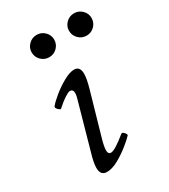

<svg xmlns="http://www.w3.org/2000/svg" viewBox="-160 -693 688 783"><g transform="rotate(-30 184.5 -301.0)"><path d="M110 13Q80 13 80 -23Q80 -47 93 -90L154 -307Q166 -349 143 -349Q136 -349 118 -337.5Q100 -326 77 -305Q73 -301 63.5 -310.5Q54 -320 58 -326Q71 -342 97 -363Q123 -384 152 -400Q181 -416 201 -416Q229 -416 229 -381Q229 -358 217 -316L159 -114Q149 -78 150 -62.5Q151 -47 163 -47Q182 -47 238 -93Q244 -97 252 -87.5Q260 -78 257 -74Q243 -59 217 -38.5Q191 -18 162.5 -2.5Q134 13 110 13ZM140 -510Q118 -510 102.5 -525.5Q87 -541 87 -563Q87 -584 102.5 -599.5Q118 -615 140 -615Q162 -615 177.5 -599.5Q193 -584 193 -563Q193 -541 177.5 -525.5Q162 -510 140 -510ZM316 -510Q294 -510 278.5 -525.5Q263 -541 263 -563Q263 -584 278.5 -599.5Q294 -615 316 -615Q338 -615 353.5 -599.5Q369 -584 369 -563Q369 -541 353.5 -525.5Q338 -510 316 -510Z"/></g></svg>

Font: Junicode SmExp
Style: Italic
Weight: 400
Width: 6
Italic angle: -11°
Designer: Peter S. Baker
Version: Version 2.205; ttfautohint (v1.8.4)